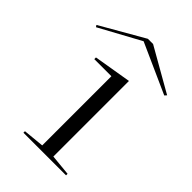

<svg xmlns="http://www.w3.org/2000/svg" viewBox="-246 -802 889 889"><g transform="rotate(45 198.0 -357.5)"><path d="M81 0V-10L184 -20V-473H72V-484L257 -515V-20L360 -10V0ZM-27 -583 -33 -592 181 -715H215L429 -593L420 -583L175 -693Z"/></g></svg>

Font: Kalnia Expanded ExtraLight
Style: Regular
Weight: 250
Width: 7
Designer: Frida Medrano
Foundry: Frida Medrano
Version: Version 1.105